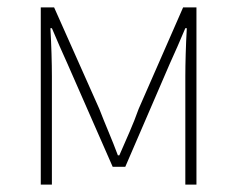

<svg xmlns="http://www.w3.org/2000/svg" viewBox="-20 -498 640 518"><path d="M90 0V-478H126L248 -204Q260 -173 273 -142Q286 -111 298 -79H302Q316 -111 329.5 -142Q343 -173 354 -204L474 -478H510V0H480V-292Q480 -318 481 -352.5Q482 -387 484 -422H480Q469 -396 459 -373Q449 -350 438 -326L318 -48H284L162 -326Q151 -350 141 -373Q131 -396 120 -422H116Q118 -387 119 -352.5Q120 -318 120 -292V0Z"/></svg>

Font: Source Code Pro ExtraLight
Style: Regular
Weight: 200
Monospace: yes
Designer: Paul D. Hunt, Teo Tuominen
Foundry: Adobe Systems Incorporated
Version: Version 2.030;PS 1.000;hotconv 16.6.51;makeotf.lib2.5.65220